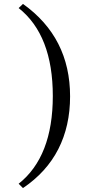

<svg xmlns="http://www.w3.org/2000/svg" viewBox="-20 -774 437 978"><path d="M97 184 75 162Q249 24 249 -285Q249 -595 75 -733L97 -754Q337 -583 337 -283Q337 -132 277 -14.5Q217 103 97 184Z"/></svg>

Font: Tiro Bangla
Style: Regular
Weight: 400
Designer: Bangla: John Hudson & Fiona Ross. Latin: John Hudson.
Foundry: Tiro Typeworks Ltd.
Version: Version 1.60